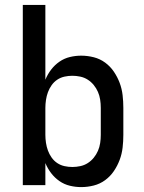

<svg xmlns="http://www.w3.org/2000/svg" viewBox="-20 -755 588 783"><path d="M311 8Q288 8 265 2.5Q242 -3 222.5 -16.5Q203 -30 188.5 -49Q174 -68 165 -90V0H73V-735H165V-430Q174 -452 188.5 -471Q203 -490 222.5 -503.5Q242 -517 265 -522.5Q288 -528 311 -528Q337 -528 362.5 -521.5Q388 -515 409 -499.5Q430 -484 444.5 -462.5Q459 -441 468 -417Q477 -393 480 -367Q483 -341 483 -315V-205Q483 -179 480 -153Q477 -127 468 -103Q459 -79 444.5 -57.5Q430 -36 409 -20.5Q388 -5 362.5 1.5Q337 8 311 8ZM275 -74Q291 -74 307.5 -77.5Q324 -81 338 -90Q352 -99 362.5 -112Q373 -125 379.5 -140Q386 -155 388.5 -171.5Q391 -188 391 -205V-315Q391 -332 388.5 -348.5Q386 -365 379.5 -380Q373 -395 362.5 -408Q352 -421 338 -430Q324 -439 307.5 -442.5Q291 -446 275 -446Q259 -446 243 -442.5Q227 -439 213.5 -430Q200 -421 190.5 -407.5Q181 -394 175.5 -379Q170 -364 167.5 -347.5Q165 -331 165 -315V-205Q165 -189 167.5 -172.5Q170 -156 175.5 -141Q181 -126 190.5 -112.5Q200 -99 213.5 -90Q227 -81 243 -77.5Q259 -74 275 -74Z"/></svg>

Font: Iosevka Semi-Condensed Medium
Style: Regular
Weight: 500
Monospace: yes
Designer: Belleve Invis
Foundry: Belleve Invis
Version: Version 27.3.5